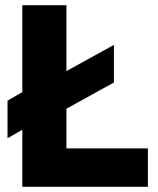

<svg xmlns="http://www.w3.org/2000/svg" viewBox="-20 -720 609 740"><path d="M9 -187V-332L66 -365V-700H236V-446L419 -547V-402L236 -301V-148H550V0H66V-220Z"/></svg>

Font: Georama ExtraCondensed Thin
Style: Bold
Weight: 700
Version: Version 1.001